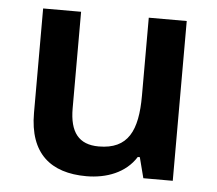

<svg xmlns="http://www.w3.org/2000/svg" viewBox="-45 -592 733 650"><g transform="rotate(5 322.0 -266.5)"><path d="M564 -543H435V-278C435 -159 404 -94 304 -94C236 -94 205 -134 205 -215V-543H76V-188C76 -50 150 10 271 10C339 10 404 -14 439 -70H446L464 0H564Z"/></g></svg>

Font: Noto Sans Thaana SemiBold
Style: Regular
Weight: 600
Designer: David Williams
Foundry: Google Inc.
Version: Version 3.001